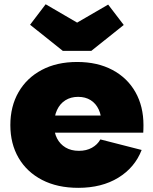

<svg xmlns="http://www.w3.org/2000/svg" viewBox="-20 -868 719 900"><path d="M408 -629.5H274.5L121 -752L194 -848L341.5 -762L487 -846.5L560 -751ZM347 12.5Q249 12.5 177.5 -24.5Q106 -61.5 67.2 -127.8Q28.5 -194 28.5 -281.5Q28.5 -369.5 67 -436.2Q105.5 -503 175.8 -540.2Q246 -577.5 341.5 -577.5Q437 -577.5 507 -540.2Q577 -503 614.8 -436.2Q652.5 -369.5 652.5 -281.5Q652.5 -271 652.2 -262.5Q652 -254 651.5 -246H454.5Q455.5 -255.5 455.8 -265.8Q456 -276 456 -287.5Q456 -326 442.8 -354.5Q429.5 -383 405 -398.5Q380.5 -414 346 -414Q312 -414 286.5 -398Q261 -382 247.2 -352.2Q233.5 -322.5 233.5 -281.5Q233.5 -246 247.5 -219Q261.5 -192 287.5 -176.5Q313.5 -161 350 -161Q385 -161 411 -175.5Q437 -190 450.5 -214.5L644 -165Q612 -82.5 534.5 -35Q457 12.5 347 12.5ZM156 -246V-326.5H508.5L514.5 -246Z"/></svg>

Font: Hepta Slab ExtraLight ExtraBold
Style: Regular
Weight: 800
Version: Version 1.102